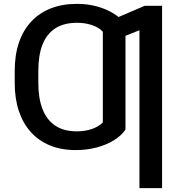

<svg xmlns="http://www.w3.org/2000/svg" viewBox="-20 -757 927 981"><path d="M621.1 -392.6V-94.7Q599.6 -63.5 561.5 -40Q523.4 -16.6 473.6 -3.4Q423.8 9.8 366.7 9.8Q293 9.8 235.4 -13.9Q177.7 -37.6 137.5 -82.3Q97.2 -127 76.2 -190.2Q55.2 -253.4 55.2 -332.5V-388.7L175.8 -390.6V-332.5Q175.8 -255.4 197 -200.2Q218.3 -145 261.7 -115.5Q305.2 -85.9 372.6 -85.9Q415 -85.9 450 -98.1Q484.9 -110.4 505.4 -131.3V-392.6ZM621.1 -632.8V-340.8L505.4 -340.3V-594.7Q485.4 -617.2 449.7 -628.9Q414.1 -640.6 374.5 -640.6Q306.6 -640.6 262.7 -612.3Q218.8 -584 197.3 -529.5Q175.8 -475.1 175.8 -395V-339.8H55.2V-395Q55.2 -475.6 76.7 -539.1Q98.1 -602.5 139.4 -646.7Q180.7 -690.9 239.5 -714.1Q298.3 -737.3 373.5 -737.3Q428.7 -737.3 477.3 -723.6Q525.9 -710 563 -686.3Q600.1 -662.6 621.1 -632.8ZM808.1 -727.5V204.1H692.4V-602.5L563.5 -550.8V-660.6L719.7 -727.5Z"/></svg>

Font: Inter 16pt Medium
Style: Regular
Weight: 500
Version: Version 4.001;git-66647c0bb